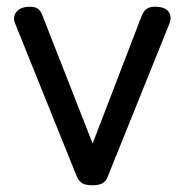

<svg xmlns="http://www.w3.org/2000/svg" viewBox="-20 -535 549 570"><path d="M254 15Q232 15 222.5 8Q213 1 208 -11L25 -465Q17 -485 29 -500Q41 -515 69 -515Q84 -515 92.5 -509Q101 -503 106 -489L255 -109L401 -489Q407 -503 416 -509Q425 -515 440 -515Q469 -515 480 -501Q491 -487 483 -465L300 -11Q296 1 286 8Q276 15 254 15Z"/></svg>

Font: Playwrite US Modern
Style: Regular
Weight: 400
Designer: Veronika Burian, José Scaglione
Foundry: TypeTogether
Version: Version 1.002